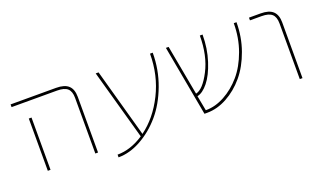

<svg xmlns="http://www.w3.org/2000/svg" viewBox="-65 -885 2219 1329"><g transform="rotate(-20 1044.0 -220.0)"><path d="M136 -385H156V-20V0H136V-20ZM386 -500H51V-520H386Q448 -520 477 -493Q506 -466 506 -410V0H486V-410Q486 -458 462.5 -479Q439 -500 386 -500Z M1098 -520Q1098 -396 1055.5 -282.5Q1013 -169 946 -91Q879 -13 795 33.5Q711 80 628 80V60Q725 60 822 -4L678 -520H699L839 -16Q944 -93 1011 -227Q1078 -361 1078 -520Z M1715 -520Q1715 -412 1680 -314Q1645 -216 1588 -148Q1531 -80 1458 -40Q1385 0 1310 0H1290L1195 -520H1215L1283 -151Q1336 -162 1390.5 -267Q1445 -372 1445 -520H1465Q1465 -418 1436 -328.5Q1407 -239 1366.5 -189Q1326 -139 1286 -131L1307 -20H1310Q1378 -20 1447 -57.5Q1516 -95 1571 -159Q1626 -223 1660.5 -318Q1695 -413 1695 -520Z M1892 -500H1807V-520H1892Q1954 -520 1983 -493Q2012 -466 2012 -410V0H1992V-410Q1992 -458 1968.5 -479Q1945 -500 1892 -500Z"/></g></svg>

Font: Mplus 1p Thin
Style: Regular
Weight: 250
Version: Version 1.061